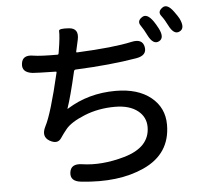

<svg xmlns="http://www.w3.org/2000/svg" viewBox="-59 -910 1118 1032"><g transform="rotate(-5 500.0 -393.5)"><path d="M338 54Q278 48 284 0Q290 -48 350 -39Q456 -23 579 -58Q719 -98 719 -208Q719 -261 677 -295Q632 -331 553 -331Q464 -331 388.5 -300.5Q313 -270 284 -234Q266 -212 250 -188Q229 -157 187 -181Q145 -206 172 -259Q206 -323 257 -542Q258 -547 253 -547Q151 -549 129 -551Q69 -558 76 -606Q82 -654 142 -643Q178 -637 271 -637Q276 -637 277 -644L280 -663Q285 -692 288 -721Q291 -750 290 -763.5Q289 -777 344 -773Q399 -769 386 -708L372 -645Q371 -640 376 -640Q575 -649 673 -671Q732 -684 741 -638Q750 -591 690 -581Q548 -557 362 -549Q353 -549 351 -540Q320 -405 299 -345Q297 -340 301 -343Q417 -416 564 -416Q684 -416 754 -359.5Q824 -303 824 -211Q824 -54 677 13Q539 76 338 54ZM820 -661Q788 -645 761 -699Q746 -730 729 -754.5Q712 -779 740 -798Q768 -818 802 -769Q813 -753 825 -730Q852 -677 820 -661ZM935 -704Q904 -688 877 -742Q862 -773 844 -796.5Q826 -820 854 -840Q881 -860 916 -811Q935 -785 941 -773Q967 -719 935 -704Z"/></g></svg>

Font: Resource Han Rounded CN Medium
Style: Regular
Weight: 500
Designer: Cyano Hao (round all glyphs); Ryoko NISHIZUKA 西塚涼子 (kana, bopomofo & ideographs); Paul D. Hunt (Latin, Greek & Cyrillic)
Foundry: Cyano Hao
Version: 0.990